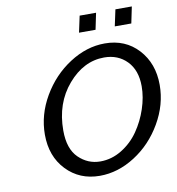

<svg xmlns="http://www.w3.org/2000/svg" viewBox="-96 -975 997 1079"><g transform="rotate(-10 403.0 -436.0)"><path d="M122.1 -264.2Q122.1 -377 182.6 -481Q243.2 -585 340.6 -647.9Q438 -710.9 542 -710.9Q659.2 -710.9 732.7 -630.9Q806.2 -550.8 806.2 -428.2Q806.2 -315.4 745.6 -211.2Q685.1 -106.9 588.1 -44.9Q491.2 17.1 387.2 17.1Q272 17.1 197 -61.5Q122.1 -140.1 122.1 -264.2ZM228 -269Q228 -164.1 280.5 -113Q333 -62 403.8 -62Q468.8 -62 526.4 -97.4Q584 -132.8 622.6 -188.5Q661.1 -244.1 683.1 -310.1Q705.1 -376 705.1 -438Q705.1 -529.8 654.5 -581.8Q604 -633.8 524.9 -633.8Q407.7 -633.8 317.9 -529.3Q228 -424.8 228 -269ZM410.6 -795.4 430.7 -889.2H524.4L504.9 -795.4ZM614.7 -795.4 634.8 -889.2H728.5L709 -795.4Z"/></g></svg>

Font: CMU Bright
Style: SemiBoldOblique
Weight: 600
Italic angle: -12°
Version: Version 0.7.0